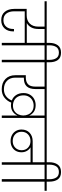

<svg xmlns="http://www.w3.org/2000/svg" viewBox="1017 -2066 1025 3164"><g transform="rotate(90 1530.0 -483.5)"><path d="M846 -705H694V0H654V-378H134V-204Q134 -123 171 -75Q208 -27 280 -27Q347 -27 386 -71.5Q425 -116 425 -189V-201H464Q465 -196 465 -188Q465 -98 415 -44.5Q365 9 280 9Q190 9 142 -49.5Q94 -108 94 -206V-410H198Q286 -410 336 -461Q386 -512 386 -600V-705H-32V-740H846ZM654 -705H425V-600Q425 -532 398.5 -484Q372 -436 327 -412H654Z M1125 -740V-705H974V0H933V-705H782V-740H934V-785Q934 -853 906.5 -897Q879 -941 815 -941Q750 -941 722 -897Q694 -853 694 -785V-729H654V-783Q654 -869 693 -922.5Q732 -976 815 -976Q899 -976 936.5 -923.5Q974 -871 974 -783V-740Z M2043 -740V-705H1891V0H1851V-259Q1831 -211 1788 -181Q1745 -151 1681 -151Q1657 -151 1638 -155Q1612 -87 1555.5 -43Q1499 1 1418 1Q1313 1 1250 -59.5Q1187 -120 1187 -224V-396H1228Q1293 -396 1334 -431Q1375 -466 1375 -558V-705H1061V-740ZM1419 -35Q1487 -35 1534 -71.5Q1581 -108 1603 -165Q1547 -186 1514 -236Q1481 -286 1481 -358Q1481 -418 1507.5 -463.5Q1534 -509 1579.5 -533.5Q1625 -558 1681 -558Q1746 -558 1789 -528.5Q1832 -499 1851 -451V-705H1415V-554Q1415 -364 1240 -364H1227V-221Q1227 -137 1279 -86Q1331 -35 1419 -35ZM1687 -184Q1742 -184 1779 -209.5Q1816 -235 1833.5 -274Q1851 -313 1851 -354V-355Q1851 -397 1833.5 -436Q1816 -475 1779 -500Q1742 -525 1687 -525Q1641 -525 1603 -505Q1565 -485 1542 -447Q1519 -409 1519 -358Q1519 -304 1541 -264.5Q1563 -225 1601.5 -204.5Q1640 -184 1687 -184Z M2813 -705H2662V0H2622V-474H2375Q2411 -453 2434 -414Q2457 -375 2457 -324Q2457 -271 2433.5 -230.5Q2410 -190 2368 -167.5Q2326 -145 2272 -145Q2216 -145 2173 -168Q2130 -191 2106 -232Q2082 -273 2082 -325Q2082 -409 2136 -459Q2190 -509 2276 -509H2622V-705H1979V-740H2813ZM2423 -327Q2423 -391 2380.5 -432Q2338 -473 2273 -473Q2205 -473 2162 -432Q2119 -391 2119 -325Q2119 -261 2161.5 -220.5Q2204 -180 2273 -180Q2338 -180 2380.5 -221.5Q2423 -263 2423 -327Z M3092 -740V-705H2941V0H2900V-705H2749V-740H2901V-785Q2901 -853 2873.5 -897Q2846 -941 2782 -941Q2717 -941 2689 -897Q2661 -853 2661 -785V-729H2621V-783Q2621 -869 2660 -922.5Q2699 -976 2782 -976Q2866 -976 2903.5 -923.5Q2941 -871 2941 -783V-740Z"/></g></svg>

Font: Fz Poppins ExtLt
Style: Regular
Weight: 200
Designer: Ninad Kale (Devanagari), Jonny Pinhorn (Latin)
Foundry: Indian Type Foundry
Version: Vit hóa bi Vntype.Com & FontZin.Com